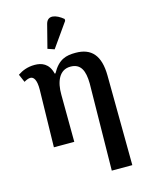

<svg xmlns="http://www.w3.org/2000/svg" viewBox="-150 -899 935 1228"><g transform="rotate(-15 318.0 -285.0)"><path d="M281 -604 393 -763V-775C345 -815 292 -828 277 -775L237 -619ZM433 240H569L564 -354C563 -489 508 -548 404 -548C341 -548 291 -536 246 -454H241C224 -525 176 -541 131 -541C82 -541 46 -525 18 -506L41 -453C56 -462 71 -468 83 -468C104 -468 123 -447 122 -379L114 0H249L247 -313C246 -397 274 -471 349 -471C417 -471 440 -421 441 -335Z"/></g></svg>

Font: Noto Serif SemiBold
Style: Regular
Weight: 600
Designer: Monotype Design Team
Foundry: Monotype Imaging Inc.
Version: Version 2.013